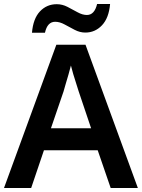

<svg xmlns="http://www.w3.org/2000/svg" viewBox="-20 -941 711 961"><path d="M534 0 469 -189H200L136 0H0L262 -717H408L670 0ZM374 -483Q370 -497 362 -521Q354 -545 346.5 -570.5Q339 -596 335 -613Q330 -593 322.5 -567Q315 -541 308 -518Q301 -495 298 -483L235 -299H436ZM140 -777Q146 -848 180 -884Q214 -920 264 -920Q292 -920 318 -906.5Q344 -893 368.5 -879.5Q393 -866 415 -866Q453 -866 466 -921H531Q525 -851 490.5 -814.5Q456 -778 407 -778Q380 -778 354 -791.5Q328 -805 303.5 -818.5Q279 -832 256 -832Q217 -832 205 -777Z"/></svg>

Font: Noto Sans Gujarati SemiBold
Style: Regular
Weight: 600
Designer: Jelle Bosma - Monotype Design Team, Universal Thirst
Foundry: Monotype Imaging Inc.
Version: Version 2.106; ttfautohint (v1.8.4.7-5d5b)